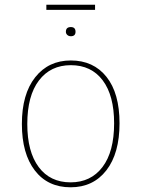

<svg xmlns="http://www.w3.org/2000/svg" viewBox="-20 -786 600 816"><path d="M384 -744H177V-766H384ZM281 -671Q301 -671 301 -651Q301 -632 281 -632Q272 -632 266 -637.5Q260 -643 260 -651Q260 -671 281 -671ZM281 -529Q377 -529 432.5 -459.5Q488 -390 488 -262Q488 -134 432 -62Q376 10 280 10Q183 10 128 -61.5Q73 -133 73 -259Q73 -386 129.5 -457.5Q186 -529 281 -529ZM281 -509Q195 -509 145.5 -444Q96 -379 96 -259Q96 -141 144.5 -76Q193 -11 280 -11Q366 -11 415.5 -76Q465 -141 465 -262Q465 -380 416.5 -444.5Q368 -509 281 -509Z"/></svg>

Font: FiraGO Thin
Style: Regular
Weight: 100
Designer: bBox Type
Foundry: bBox Type GmbH
Version: Version 1.001;PS 001.001;hotconv 1.0.88;makeotf.lib2.5.64775